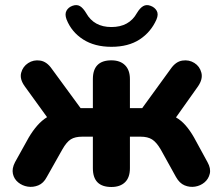

<svg xmlns="http://www.w3.org/2000/svg" viewBox="-20 -739 889 767"><path d="M425 -552Q358 -552 312 -581.5Q266 -611 246 -661Q238 -682 245.5 -696Q253 -710 270 -716Q287 -722 299.5 -714.5Q312 -707 324 -687Q355 -631 425 -631Q496 -631 527 -687Q539 -707 552 -714.5Q565 -722 581 -716Q598 -710 606 -696Q614 -682 605 -661Q583 -611 538 -581.5Q493 -552 425 -552ZM425 8Q351 8 351 -67V-193H308Q280 -193 263 -182.5Q246 -172 229 -142L167 -32Q154 -7 133 1.5Q112 10 90.5 6.5Q69 3 52.5 -10.5Q36 -24 31.5 -45Q27 -66 40 -91L95 -190Q111 -217 129 -237.5Q147 -258 168 -271L79 -394Q58 -423 64.5 -448Q71 -473 92.5 -487Q114 -501 140.5 -497Q167 -493 187 -464L302 -307H351V-423Q351 -498 425 -498Q460 -498 479.5 -478.5Q499 -459 499 -423V-307H548L662 -464Q682 -493 708.5 -497Q735 -501 756.5 -487.5Q778 -474 784.5 -448.5Q791 -423 771 -394L683 -270Q704 -258 721.5 -238Q739 -218 755 -190L809 -91Q823 -66 818 -45Q813 -24 797 -10.5Q781 3 759.5 6.5Q738 10 717.5 1.5Q697 -7 683 -32L622 -142Q605 -171 587.5 -182Q570 -193 542 -193H499V-67Q499 -30 479.5 -11Q460 8 425 8Z"/></svg>

Font: Chiron GoRound TC
Style: Bold
Weight: 700
Designer: Ryoko NISHIZUKA 西塚涼子 (kana, bopomofo & ideographs); Paul D. Hunt (Latin, Greek & Cyrillic); Sandoll Communications 산돌커뮤니
Foundry: Adobe
Version: Version 1.000;hotconv 1.1.1;makeotfexe 2.6.0